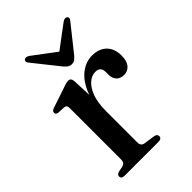

<svg xmlns="http://www.w3.org/2000/svg" viewBox="-202 -760 845 845"><g transform="rotate(-45 220.0 -337.5)"><path d="M188.5 -258Q188.5 -329 209.2 -377.5Q230 -426 263 -450.8Q296 -475.5 333 -475.5Q377 -475.5 401.5 -451Q426 -426.5 426 -383.5Q426 -349.5 411.2 -332.2Q396.5 -315 374 -315Q351 -315 338.5 -328Q326 -341 325.5 -364V-380.5Q325.5 -397.5 317.8 -406Q310 -414.5 292 -414.5Q270.5 -414.5 250.2 -397Q230 -379.5 217.2 -345Q204.5 -310.5 204.5 -258ZM199.5 -448 204.5 -324.5V-64Q204.5 -52 210 -45.8Q215.5 -39.5 228.5 -38L274 -31.5Q283.5 -30 288 -26Q292.5 -22 292.5 -15Q292.5 -8 287.2 -4Q282 0 272 0H62Q51.5 0 46.5 -4Q41.5 -8 41.5 -15Q41.5 -20.5 45.5 -24.5Q49.5 -28.5 57.5 -30.5L82 -35.5Q91.5 -38 96.2 -44.2Q101 -50.5 101 -63V-380.5Q101 -391 97.5 -395.5Q94 -400 86 -401L51.5 -402.5Q44 -403.5 40.8 -406.8Q37.5 -410 37.5 -415Q37.5 -421 41.2 -425Q45 -429 55 -432L141.5 -461Q159 -467.5 167.5 -469.5Q176 -471.5 181.5 -471.5Q190 -471.5 194.2 -466.2Q198.5 -461 199.5 -448ZM264.5 -574 137.5 -669.5Q130 -674.5 123.5 -675Q117 -675.5 112.5 -672Q108.5 -669 108.5 -663.2Q108.5 -657.5 114.5 -651L210 -531Q218.5 -521.5 226.2 -516.2Q234 -511 244.5 -511Q255.5 -511 262.8 -516.2Q270 -521.5 278.5 -531L374 -651Q380 -657.5 380 -663.2Q380 -669 376 -672Q371.5 -675.5 365 -675Q358.5 -674.5 351.5 -669.5L224 -574Z"/></g></svg>

Font: Fraunces 36pt
Style: Regular
Weight: 400
Version: Version 1.000;[b76b70a41]